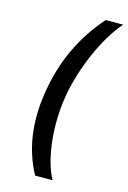

<svg xmlns="http://www.w3.org/2000/svg" viewBox="-135 -818 686 1032"><g transform="rotate(15 208.5 -302.0)"><path d="M107.2 -301.8C77.4 -123.6 101.2 24.9 169.7 151.3H267.4C212.7 57.5 188.9 -132.8 217.3 -301.8C245.7 -470.5 331.7 -660.9 417.3 -754.6H320C208.5 -628.2 136.7 -479.8 107.2 -301.8Z"/></g></svg>

Font: Magic Ui Pro Medium
Style: Italic
Weight: 500
Italic angle: -9.39999°
Designer: Stefan Endress, Andreas Faust
Version: Version 1.000;FEAKit 1.0